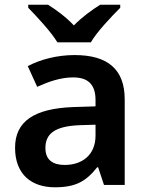

<svg xmlns="http://www.w3.org/2000/svg" viewBox="-20 -786 628 816"><path d="M224 -606H366C392 -651 454 -716 491 -753V-766H406C371 -744 329 -714 294 -678C260 -714 219 -744 184 -766H100V-753C136 -716 197 -651 224 -606ZM297 -552C222 -552 151 -533 98 -505L138 -417C187 -439 237 -457 291 -457C351 -457 386 -430 386 -361V-334L292 -331C125 -325 44 -270 44 -158C44 -43 116 10 213 10C303 10 346 -16 393 -75H397L422 0H510V-364C510 -492 437 -552 297 -552ZM320 -254 386 -256V-210C386 -127 329 -85 255 -85C206 -85 173 -105 173 -157C173 -215 209 -250 320 -254Z"/></svg>

Font: Noto Sans Tai Tham SemiBold
Style: Regular
Weight: 600
Designer: Monotype Design Team 2013. Revised by David WIlliams 2020
Foundry: Monotype Imaging Inc.
Version: Version 2.002